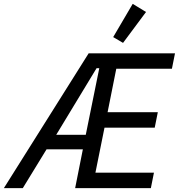

<svg xmlns="http://www.w3.org/2000/svg" viewBox="-63 -974 926 994"><path d="M366 -201H178L55 0H-43L396 -698H843L827 -618H539L494 -393H754L738 -313H478L431 -80H734L718 0H326ZM437 -621 228 -276H381L451 -621ZM574 -752 523 -782 624 -954 693 -912Z"/></svg>

Font: IBM Plex Sans Cond Text
Style: Italic
Weight: 450
Width: 3
Italic angle: -11°
Designer: Mike Abbink, Paul van der Laan, Pieter van Rosmalen
Foundry: Bold Monday
Version: Version 1.3